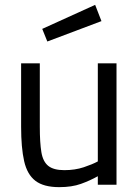

<svg xmlns="http://www.w3.org/2000/svg" viewBox="-20 -761 572 791"><path d="M224 10Q160 10 126 -16Q92 -42 79.5 -97Q67 -152 67 -239V-500H144V-239Q144 -173 150.5 -134Q157 -95 179 -77.5Q201 -60 245 -60Q289 -60 325 -72Q361 -84 383 -96V-500H460V0H383V-35Q351 -17 313.5 -3.5Q276 10 224 10ZM175 -590 154 -642 372 -741 398 -674Z"/></svg>

Font: Cairo
Style: Regular
Weight: 400
Designer: Mohamed Gaber, Accademia di Belle Arti di Urbino
Foundry: Kief Type Foundry, Accademia di Belle Arti di Urbino
Version: Version 3.120